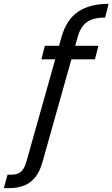

<svg xmlns="http://www.w3.org/2000/svg" viewBox="-141 -786 584 997"><path d="M-121 191 -102 121H-80Q-51 121 -33 106.5Q-15 92 -4 54L179 -596Q205 -685 265 -725.5Q325 -766 423 -766L405 -695Q345 -695 311.5 -672Q278 -649 263 -596L80 54Q67 102 43.5 132.5Q20 163 -14.5 177Q-49 191 -96 191ZM74 -478 92 -548H370L352 -478Z"/></svg>

Font: DM Sans 36pt
Style: Italic
Weight: 400
Italic angle: -10°
Designer: Colophon Foundry, Jonny Pinhorn
Foundry: Colophon Foundry
Version: Version 4.004;gftools[0.9.30]